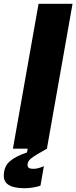

<svg xmlns="http://www.w3.org/2000/svg" viewBox="-58 -783 402 1011"><path d="M189 0H10L145 -763H324ZM-38 143Q-38 94 -6.5 66.5Q25 39 84 20L88 0H189Q126 35 106.5 50.5Q87 66 87 85Q87 96 94 101Q101 106 118 106Q142 106 173 92L155 195Q113 208 71 208Q-38 208 -38 143Z"/></svg>

Font: Open Sauce One Black Italic
Style: Regular
Weight: 900
Italic angle: -10°
Designer: Alfredo Marco Pradil
Foundry: Creative Sauce Fz LLC
Version: Version 1.477